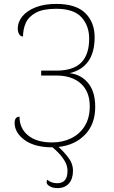

<svg xmlns="http://www.w3.org/2000/svg" viewBox="-20 -746 583 984"><path d="M275 218Q250 218 234.5 208.5Q219 199 219 189Q219 181 222 175Q243 193 273 193Q326 193 326 130Q326 105 313.5 82.5Q301 60 283 41Q265 22 249 9Q157 9 106 -28.5Q55 -66 55 -116Q55 -148 80 -148Q80 -88 124 -52Q168 -16 247 -16Q301 -16 345 -37.5Q389 -59 414.5 -100.5Q440 -142 440 -201Q440 -277 394 -318Q348 -359 268 -359H191V-384H268Q355 -384 396 -425Q437 -466 437 -548Q437 -614 397.5 -657.5Q358 -701 268 -701Q200 -701 163 -680.5Q126 -660 112 -628Q98 -596 98 -559Q85 -559 78 -571Q71 -583 71 -600Q71 -633 94.5 -662Q118 -691 162.5 -708.5Q207 -726 268 -726Q369 -726 417 -679Q465 -632 465 -555Q465 -402 337 -371Q396 -364 432 -320Q468 -276 468 -198Q468 -110 416 -56Q364 -2 280 7Q304 28 329 60Q354 92 354 129Q354 171 333 194.5Q312 218 275 218Z"/></svg>

Font: Noto Serif Thin
Style: Regular
Weight: 100
Designer: Monotype Design Team
Foundry: Monotype Imaging Inc.
Version: Version 2.015